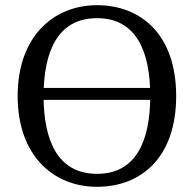

<svg xmlns="http://www.w3.org/2000/svg" viewBox="-20 -705 747 740"><path d="M614 -320V-366H94V-320H614ZM148 -335C148 -504 201 -635 354 -635C507 -635 559 -504 559 -335C559 -166 507 -35 354 -35C201 -35 148 -166 148 -335ZM354 -685C186 -685 48 -564 48 -335C48 -106 185 15 354 15C523 15 659 -97 659 -335C659 -573 522 -685 354 -685Z"/></svg>

Font: Source Serif Variable
Style: Regular
Weight: 389
Designer: Frank Grießhammer
Foundry: Adobe Systems Incorporated
Version: Version 3.001;hotconv 1.0.111;makeotfexe 2.5.65597